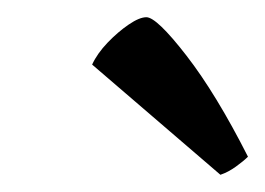

<svg xmlns="http://www.w3.org/2000/svg" viewBox="-20 -768 308 223"><path d="M236 -565 87 -693Q93 -706 105 -718.5Q117 -731 129.5 -739.5Q142 -748 150 -748Q162 -748 196.5 -703.5Q231 -659 268 -586Q263 -581 254 -574.5Q245 -568 236 -565Z"/></svg>

Font: Texturina Light
Style: Italic
Weight: 300
Italic angle: -11°
Designer: Guillermo Torres Carreño
Foundry: Omnibus-Type
Version: Version 1.002; ttfautohint (v1.8.3)